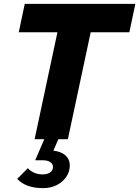

<svg xmlns="http://www.w3.org/2000/svg" viewBox="-20 -720 720 993"><path d="M159 0 277 -553H77L108 -700H680L649 -553H449L331 0H282L256 59Q297 64 319 84Q341 104 341 136Q341 168 322.5 195Q304 222 273 237.5Q242 253 203 253Q113 253 69 205L124 150Q154 182 201 182Q225 182 239.5 171.5Q254 161 254 144Q254 128 240 118.5Q226 109 203 109H162L209 0Z"/></svg>

Font: Red Hat Mono
Style: Bold Italic
Weight: 700
Italic angle: -12°
Monospace: yes
Designer: Pentagram, MCKL
Foundry: Pentagram, MCKL
Version: Version 1.023; ttfautohint (v1.8.3)